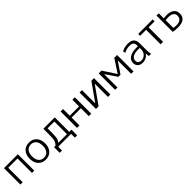

<svg xmlns="http://www.w3.org/2000/svg" viewBox="525 -2354 4299 4299"><g transform="rotate(-45 2674.5 -205.0)"><path d="M75 -520H515V0H442V-458H148V0H75Z M999.5 -414.5Q954 -470 875 -470Q796 -470 750.5 -414.5Q705 -359 705 -260Q705 -161 750.5 -105.5Q796 -50 875 -50Q954 -50 999.5 -105.5Q1045 -161 1045 -260Q1045 -359 999.5 -414.5ZM1053 -63Q986 10 875 10Q764 10 697 -63Q630 -136 630 -260Q630 -384 697 -457Q764 -530 875 -530Q986 -530 1053 -457Q1120 -384 1120 -260Q1120 -136 1053 -63Z M1335 -60H1610V-460H1395Q1395 -365 1395 -327Q1395 -289 1392.5 -238.5Q1390 -188 1387.5 -173.5Q1385 -159 1377 -133Q1369 -107 1360.5 -95.5Q1352 -84 1335 -60ZM1248 -60Q1270 -87 1279 -98.5Q1288 -110 1299 -136.5Q1310 -163 1312.5 -177.5Q1315 -192 1318.5 -240.5Q1322 -289 1322 -328.5Q1322 -368 1322 -460V-520H1683V-60H1753V120H1680V0H1273V120H1200V-60Z M1946 -250V0H1868V-520H1946V-308H2241V-520H2319V0H2241V-250Z M2545 -102H2547L2843 -520H2925V0H2849V-418H2848L2551 0H2469V-520H2545Z M3580 -420 3399 -154H3332L3151 -420H3149V0H3075V-520H3163L3365 -210H3366L3568 -520H3657V0H3582V-420Z M3997 -530Q4106 -530 4153 -485Q4200 -440 4200 -337V-140Q4200 -69 4215 0H4145Q4137 -39 4135 -92H4133Q4106 -44 4055 -17Q4004 10 3940 10Q3868 10 3825 -30.5Q3782 -71 3782 -140Q3782 -227 3858 -278.5Q3934 -330 4074 -330H4127V-335Q4127 -411 4098.5 -440.5Q4070 -470 3997 -470Q3903 -470 3822 -424L3809 -483Q3895 -530 3997 -530ZM3854 -143Q3854 -98 3882 -72.5Q3910 -47 3957 -47Q4026 -47 4076.5 -96.5Q4127 -146 4127 -218V-274H4074Q3969 -274 3911.5 -238.5Q3854 -203 3854 -143Z M4784 -459H4594V0H4515V-459H4325V-520H4784Z M4904 -520H4977V-360Q5020 -368 5069 -368Q5187 -368 5248 -319.5Q5309 -271 5309 -185Q5309 10 5059 10Q4976 10 4904 -5ZM4977 -300V-59Q5017 -50 5064 -50Q5237 -50 5237 -185Q5237 -308 5059 -308Q5015 -308 4977 -300Z"/></g></svg>

Font: M PLUS 1p
Style: Regular
Weight: 400
Version: Version 1.062